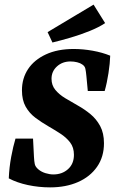

<svg xmlns="http://www.w3.org/2000/svg" viewBox="-20 -798 509 831"><path d="M197 13Q148 13 101 3Q54 -7 18 -26Q20 -74 28.5 -119.5Q37 -165 47 -198H123L127 -119Q128 -100 130.5 -88Q133 -76 146 -65Q159 -54 177 -48.5Q195 -43 211 -43Q249 -43 274.5 -66Q300 -89 300 -128Q300 -160 283.5 -181.5Q267 -203 241.5 -219.5Q216 -236 187.5 -252.5Q159 -269 133 -288.5Q107 -308 91 -336.5Q75 -365 75 -407Q75 -459 101.5 -499Q128 -539 178.5 -562.5Q229 -586 299 -586Q339 -586 381 -578.5Q423 -571 457 -557Q456 -524 449.5 -481.5Q443 -439 433 -404H360L354 -468Q352 -489 349.5 -500.5Q347 -512 336 -519Q328 -525 314 -528.5Q300 -532 285 -532Q250 -532 226.5 -510.5Q203 -489 203 -457Q203 -429 219.5 -409Q236 -389 261.5 -373.5Q287 -358 316.5 -341.5Q346 -325 371.5 -304Q397 -283 413.5 -252.5Q430 -222 430 -178Q430 -119 400 -76Q370 -33 317.5 -10Q265 13 197 13ZM207 -614 186 -659 385 -778 435 -698Q408 -680 368.5 -664Q329 -648 286.5 -635.5Q244 -623 207 -614Z"/></svg>

Font: Yrsa
Style: Italic
Weight: 400
Italic angle: -7.10001°
Designer: Anna Giedrys (Yrsa+Rasa design), David Brezina (Yrsa art-direction, Rasa art-direction, design)
Foundry: Rosetta Type Foundry
Version: Version 2.004